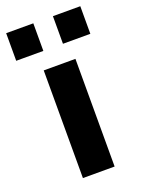

<svg xmlns="http://www.w3.org/2000/svg" viewBox="-138 -730 585 791"><g transform="rotate(-20 154.5 -334.5)"><path d="M85 0V-472H224V0ZM-8 -548V-669H111V-548ZM197 -548V-669H317V-548Z"/></g></svg>

Font: Coval
Style: Heavy
Weight: 900
Foundry: Context Ltd
Version: Version 001.000